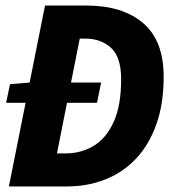

<svg xmlns="http://www.w3.org/2000/svg" viewBox="-20 -671 640 691"><path d="M329 -301H2L16 -368L88 -374H344ZM12 0 142 -651H291Q421 -651 495 -588Q569 -525 569 -395Q569 -297 542.5 -223Q516 -149 469 -99.5Q422 -50 358.5 -25Q295 0 221 0ZM185 -119H217Q272 -119 317 -146Q362 -173 389 -232Q416 -291 416 -386Q416 -465 380 -498.5Q344 -532 287 -532H267Z"/></svg>

Font: Source Code Pro ExtraBold
Style: Italic
Weight: 800
Italic angle: -11°
Monospace: yes
Designer: Paul D. Hunt, Teo Tuominen
Foundry: Adobe Systems Incorporated
Version: Version 1.016;hotconv 1.0.116;makeotfexe 2.5.65601